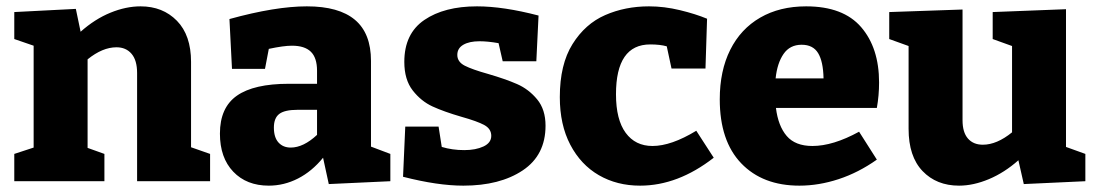

<svg xmlns="http://www.w3.org/2000/svg" viewBox="-20 -571 3453 605"><path d="M582 -107 642 -86V0H412V-341Q412 -381 394.5 -401.5Q377 -422 347 -422Q303 -422 256 -384V-105L309 -86V0H25V-86L86 -106V-427L25 -448V-533L219 -543L234 -471Q279 -511 328 -531Q377 -551 423 -551Q493 -551 537.5 -505.5Q582 -460 582 -376Z M1149 -109 1210 -86V0L1016 9L998 -74Q963 -31 919 -8.5Q875 14 827 14Q757 14 715 -30Q673 -74 673 -150Q673 -232 726.5 -269.5Q780 -307 890 -307H979V-348Q979 -389 959.5 -408Q940 -427 900 -427Q874 -427 827 -417L815 -354H711L703 -511Q848 -551 947 -551Q1048 -551 1098.5 -508.5Q1149 -466 1149 -379ZM979 -146V-225H918Q877 -225 860 -212Q843 -199 843 -169Q843 -138 857.5 -122Q872 -106 896 -106Q936 -106 979 -146Z M1518 -338Q1573 -322 1609.5 -306Q1646 -290 1672.5 -258Q1699 -226 1699 -175Q1699 -82 1627 -34Q1555 14 1440 14Q1359 14 1250 -14L1257 -172H1362L1372 -108Q1405 -98 1443 -98Q1479 -98 1503.5 -109.5Q1528 -121 1528 -143Q1528 -165 1506 -177Q1484 -189 1434 -203Q1379 -219 1343 -235.5Q1307 -252 1280.5 -286Q1254 -320 1254 -376Q1254 -465 1317 -508Q1380 -551 1483 -551Q1566 -551 1677 -522L1670 -378H1564L1551 -435Q1517 -441 1491 -441Q1459 -441 1440 -430Q1421 -419 1421 -398Q1421 -376 1444.5 -364Q1468 -352 1518 -338Z M2229 -74Q2116 14 1997 14Q1924 14 1867 -19Q1810 -52 1777 -115Q1744 -178 1744 -265Q1744 -368 1784 -432Q1824 -496 1887 -523.5Q1950 -551 2025 -551Q2073 -551 2122.5 -539Q2172 -527 2208 -512L2203 -355H2096L2081 -425Q2060 -431 2029 -431Q1921 -431 1921 -274Q1921 -194 1951.5 -152.5Q1982 -111 2036 -111Q2095 -111 2174 -159Z M2743 -231H2425Q2432 -174 2459 -142.5Q2486 -111 2540 -111Q2605 -111 2687 -156L2743 -68Q2685 -27 2622.5 -6.5Q2560 14 2499 14Q2383 14 2315.5 -56.5Q2248 -127 2248 -258Q2248 -348 2281 -414Q2314 -480 2375.5 -515.5Q2437 -551 2520 -551Q2637 -551 2693.5 -485.5Q2750 -420 2750 -311Q2750 -270 2743 -231ZM2424 -324H2575Q2574 -377 2558 -403.5Q2542 -430 2506 -430Q2469 -430 2449 -401Q2429 -372 2424 -324Z M3339 -108 3400 -86V0L3206 9L3189 -66Q3145 -27 3096 -6.5Q3047 14 3002 14Q2931 14 2887 -32Q2843 -78 2843 -165V-426L2782 -448V-533L3013 -541V-192Q3013 -154 3030 -134.5Q3047 -115 3077 -115Q3121 -115 3169 -154V-426L3108 -448V-533L3339 -542Z"/></svg>

Font: Bitter Pro ExtraBold
Style: Regular
Weight: 800
Designer: Sol Matas, and Bitter project Authors
Foundry: Sol Matas
Version: Version 1.010